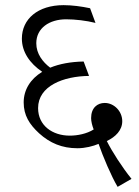

<svg xmlns="http://www.w3.org/2000/svg" viewBox="-20 -650 540 746"><path d="M437 76 491 45C454 -1 416 -60 395 -102C429 -118 455 -144 455 -179C455 -218 423 -250 387 -250C358 -250 334 -231 334 -191C334 -179 338 -162 344 -147C317 -130 281 -123 251 -123C184 -123 128 -162 128 -230C128 -316 226 -354 326 -355L305 -411C255 -410 211 -402 175 -387C146 -409 121 -441 121 -482C121 -541 172 -575 237 -575C272 -575 315 -570 351 -561L330 -618C297 -625 260 -630 227 -630C127 -630 65 -576 65 -500C65 -449 95 -404 144 -371C98 -343 72 -301 72 -252C72 -202 94 -167 132 -132C174 -94 221 -74 281 -74C311 -74 342 -82 363 -91C380 -42 412 34 437 76Z"/></svg>

Font: Noto Serif Devanagari Light
Style: Regular
Weight: 300
Designer: Universal Thirst, Indian Type Foundry and the Monotype Design Team
Foundry: Monotype Imaging Inc.
Version: Version 2.004